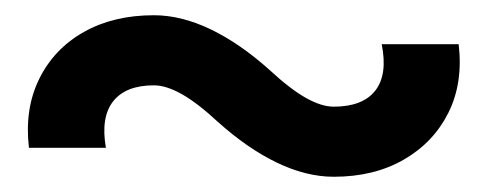

<svg xmlns="http://www.w3.org/2000/svg" viewBox="-20 -526 640 252"><path d="M418 -294Q382 -294 343.5 -312.5Q305 -331 266 -366Q239 -391 218.5 -402.5Q198 -414 182 -414Q145 -414 128.5 -393Q112 -372 119 -332H18Q12 -383 31.5 -422.5Q51 -462 90 -484Q129 -506 182 -506Q218 -506 256.5 -487.5Q295 -469 334 -434Q361 -409 381.5 -397.5Q402 -386 418 -386Q456 -386 472.5 -407Q489 -428 481 -468H582Q588 -417 568.5 -378Q549 -339 510 -316.5Q471 -294 418 -294Z"/></svg>

Font: Victor Mono Thin
Style: Regular
Weight: 100
Monospace: yes
Designer: Rune Bjørnerås
Version: Version 1.561;gftools[0.9.30]